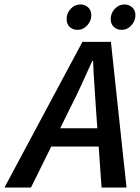

<svg xmlns="http://www.w3.org/2000/svg" viewBox="-78 -842 628 862"><path d="M241 -365 192 -266H359L352 -365Q349 -415 345.5 -465Q342 -515 340 -568H336Q312 -515 289.5 -465.5Q267 -416 241 -365ZM-58 0 292 -654H420L490 0H378L365 -184H152L61 0ZM270 -708Q249 -708 235 -721Q221 -734 221 -757Q221 -782 239 -802Q257 -822 283 -822Q303 -822 317.5 -809Q332 -796 332 -773Q332 -749 314 -728.5Q296 -708 270 -708ZM468 -708Q447 -708 433 -721Q419 -734 419 -757Q419 -782 437 -802Q455 -822 481 -822Q501 -822 515.5 -809Q530 -796 530 -773Q530 -749 512 -728.5Q494 -708 468 -708Z"/></svg>

Font: Source Sans Pro SemiBold
Style: Italic
Weight: 600
Italic angle: -11°
Designer: Paul D. Hunt
Foundry: Adobe Systems Incorporated
Version: Version 1.095;hotconv 1.0.109;makeotfexe 2.5.65596